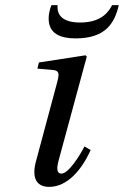

<svg xmlns="http://www.w3.org/2000/svg" viewBox="-20 -718 484 750"><path d="M170 -646C170 -585 218 -568 275 -568C394 -568 428 -629 444 -698H418C407 -678 382 -630 293 -630C205 -630 203 -678 205 -698H181C174 -682 170 -661 170 -646ZM120 -86C105 -29 118 12 172 12C244 12 300 -56 334 -132L310 -146C292 -111 248 -40 220 -40C200 -40 201 -63 210 -95L319 -497L314 -502L132 -474L126 -450L183 -445C210 -443 213 -434 204 -399Z"/></svg>

Font: Heuristica
Style: Italic
Weight: 400
Italic angle: -13°
Version: Version 1.0.1